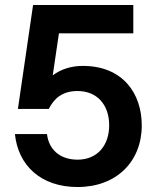

<svg xmlns="http://www.w3.org/2000/svg" viewBox="-20 -740 621 772"><path d="M292 12C447 12 550 -89 550 -236C550 -364 474 -475 313 -475C267 -475 225 -462 192 -437L217 -606H516V-720H113L52 -302H176C198 -345 231 -374 292 -374C371 -374 419 -318 419 -236C419 -155 371 -98 292 -98C221 -98 176 -139 169 -201H40C53 -74 145 12 292 12Z"/></svg>

Font: Aspekta 600
Style: Regular
Weight: 600
Designer: Ivo Dolenc
Version: Version 2.100